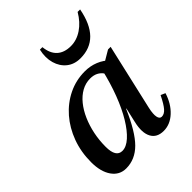

<svg xmlns="http://www.w3.org/2000/svg" viewBox="-210 -863 997 997"><g transform="rotate(-45 288.5 -364.5)"><path d="M133.6 12.7Q85.1 12.7 56.2 -28.3Q27.4 -69.3 27.4 -139.1Q27.4 -214.2 51.3 -279Q75.3 -343.8 117.6 -392.5Q159.9 -441.1 216.4 -468.7Q272.9 -496.3 338.1 -496.3Q377.6 -496.3 412.2 -482.3Q446.8 -468.4 473 -441.5L428 -310Q428 -378.4 403.5 -414.3Q379.1 -450.3 331.6 -450.3Q297.3 -450.3 267.7 -433.8Q238.2 -417.4 214.2 -387.8Q190.2 -358.2 173.1 -319.1Q156 -280 146.7 -235.2Q137.4 -190.4 137.4 -142.1Q137.4 -65.8 184.1 -65.8Q213.3 -65.8 244.7 -93.9Q276 -122 306.3 -172Q336.6 -222 362.4 -289.8Q388.2 -357.6 406.9 -437.2L455 -430.9L413.2 -207.1H352.2Q301.2 -89.1 250.4 -38.2Q199.7 12.7 133.6 12.7ZM409.4 12.7Q359.6 12.7 340.1 -24Q320.5 -60.7 335.9 -126.9L408.9 -445.7H426.4L503.6 -491.3H522.8L439.4 -127.5Q430.6 -88.1 434.8 -67.4Q438.9 -46.7 454.4 -46.7Q473.1 -46.7 489.8 -65.9Q506.6 -85.1 529.1 -130.8L554.1 -119.8Q535.5 -60.2 496.1 -23.7Q456.7 12.7 409.4 12.7ZM370.3 -559.6Q326 -559.6 295.5 -583.8Q265 -608.1 253.2 -649.1Q241.3 -690.2 252.7 -740.7H271Q276 -690.8 303.7 -665.3Q331.5 -639.7 379.9 -639.7Q422.9 -639.7 462.4 -666.3Q501.9 -692.8 529.7 -740.7H548Q514 -559.6 370.3 -559.6Z"/></g></svg>

Font: Platypi Light
Style: Italic
Weight: 300
Italic angle: -13°
Designer: David Sargent
Foundry: Bolt Cutter Type
Version: Version 1.200